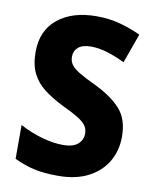

<svg xmlns="http://www.w3.org/2000/svg" viewBox="-83 -787 691 860"><g transform="rotate(10 262.5 -357.0)"><path d="M492 -212Q492 -150 463.5 -100Q435 -50 378.5 -20Q322 10 239 10Q177 10 131.5 0Q86 -10 40 -32V-186Q88 -160 140.5 -145Q193 -130 238 -130Q283 -130 305 -149Q327 -168 327 -197Q327 -218 316 -233.5Q305 -249 279 -265Q253 -281 206 -303Q156 -328 120 -355.5Q84 -383 64.5 -422Q45 -461 45 -520Q45 -617 111 -670.5Q177 -724 287 -724Q346 -724 396 -710Q446 -696 489 -676L441 -542Q400 -562 360.5 -574Q321 -586 286 -586Q247 -586 228 -569.5Q209 -553 209 -527Q209 -506 220 -490.5Q231 -475 258.5 -458.5Q286 -442 335 -419Q411 -382 451.5 -336.5Q492 -291 492 -212Z"/></g></svg>

Font: Noto Sans Hebrew SemiCondensed ExtraBold
Style: Regular
Weight: 800
Width: 4
Designer: Monotype Design Team
Foundry: Monotype Imaging Inc.
Version: Version 2.004; ttfautohint (v1.8.4.7-5d5b)